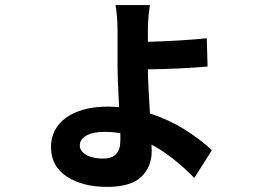

<svg xmlns="http://www.w3.org/2000/svg" viewBox="-20 -654 1040 753"><path d="M452 -132Q419 -137 392 -137Q345 -137 319 -122.5Q293 -108 293 -83Q293 -61 318.5 -46.5Q344 -32 385 -32Q452 -32 452 -102ZM568 -634Q560 -583 560 -537V-490Q697 -494 791 -504L794 -393Q693 -384 560 -382Q560 -337 568 -209Q640 -186 702 -147.5Q764 -109 811 -65L742 44Q657 -43 574 -87L575 -62Q575 0 534 39.5Q493 79 400 79Q304 79 242 38.5Q180 -2 180 -77Q180 -150 240 -193Q300 -236 407 -236L447 -234Q441 -346 441 -394V-535Q441 -563 438.5 -591.5Q436 -620 433 -634Z"/></svg>

Font: Sinter Bold
Style: Regular
Weight: 700
Foundry: Adobe & rsms
Version: Version 1.000